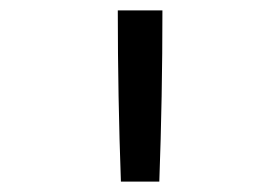

<svg xmlns="http://www.w3.org/2000/svg" viewBox="-20 -792 540 370"><path d="M213 -442Q210 -524 208.5 -606.5Q207 -689 207 -772H293Q293 -689 291.5 -606.5Q290 -524 287 -442Z"/></svg>

Font: Iosevka Fuck
Style: Regular
Weight: 400
Monospace: yes
Designer: Belleve Invis
Foundry: Belleve Invis
Version: Version 28.0.7; ttfautohint (v1.8.3)